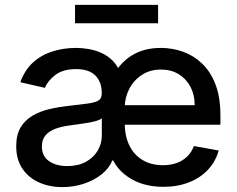

<svg xmlns="http://www.w3.org/2000/svg" viewBox="-20 -747 961 779"><path d="M643.1 11Q557.5 11 498.6 -29.7Q439.6 -70.3 423.3 -138.5L432.2 -426.1Q460.9 -487.2 511.4 -519.9Q561.8 -552.6 632.5 -552.6Q679 -552.6 722.1 -537.3Q765.3 -522 799.7 -489.3Q834.2 -456.7 854.2 -404.7Q874.3 -352.6 874.3 -278.4V-240.8H443.9V-320.3H769.9Q769.9 -362.2 752.8 -394.7Q735.8 -427.2 705.1 -446Q674.4 -464.8 633.2 -464.8Q588.4 -464.8 555.4 -443Q522.4 -421.2 504.3 -386Q486.2 -350.9 486.2 -310.4V-248.2Q486.2 -193.5 505.7 -155.2Q525.2 -116.8 560 -96.8Q594.8 -76.7 641 -76.7Q671.5 -76.7 696.2 -85.4Q720.9 -94.1 739 -111.5Q757.1 -128.9 766.7 -154.5L867.2 -136.4Q855.1 -92 824.2 -58.8Q793.3 -25.6 747 -7.3Q700.6 11 643.1 11ZM253.2 -73.2Q297.2 -73.2 328.7 -90.6Q360.1 -108 376.6 -136.2Q393.1 -164.4 393.1 -196.7V-267Q387.4 -261.4 371.3 -256.6Q355.1 -251.8 334.5 -248.4Q313.9 -245 294.4 -242.4Q274.9 -239.7 261.7 -237.9Q230.8 -234 205.4 -224.8Q180 -215.6 165 -198.3Q149.9 -181.1 149.9 -152.7Q149.9 -113.3 179 -93.2Q208.1 -73.2 253.2 -73.2ZM233 12.1Q179.7 12.1 137.3 -7.3Q94.8 -26.6 70.3 -63.6Q45.8 -100.5 45.8 -154.1Q45.8 -200.3 63.7 -230.1Q81.7 -259.9 111.7 -277.5Q141.7 -295.1 179.2 -304Q216.6 -312.9 255 -317.1Q304 -322.8 334.5 -326.7Q365.1 -330.6 378.9 -339Q392.8 -347.3 392.8 -366.5V-369Q392.8 -415.1 366.7 -440.9Q340.6 -466.6 289.1 -466.6Q235.8 -466.6 204.9 -443.2Q174 -419.7 162.3 -390.6L62.5 -413.4Q80.3 -463.1 114.3 -493.8Q148.4 -524.5 193.5 -538.5Q238.6 -552.6 288.4 -552.6Q311.4 -552.6 338.2 -548.3Q365.1 -544 391.2 -532.5Q417.3 -521 438.6 -499.3Q459.9 -477.6 471.2 -442.5L443.5 -95.9H435.4Q423.7 -65.3 393.6 -40.8Q363.6 -16.3 321.9 -2.1Q280.2 12.1 233 12.1ZM621.4 -727.3V-652.7H284.4V-727.3Z"/></svg>

Font: InterMG Medium
Style: Regular
Weight: 500
Designer: Rasmus Andersson
Foundry: rsms
Version: Version 3.019;December 26, 2023;FontCreator 15.0.0.2955 64-b